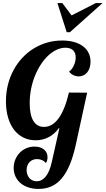

<svg xmlns="http://www.w3.org/2000/svg" viewBox="-20 -1020 686 1247"><path d="M545.9 -418 472.7 -82Q456.5 -7.3 434.1 47.1Q411.6 101.6 382.1 137.2Q352.5 172.9 314.9 189.9Q277.3 207 231 207Q194.3 207 164.6 197.3Q134.8 187.5 113.5 169.4Q92.3 151.4 80.6 126.2Q68.8 101.1 68.8 70.8Q68.8 41.5 79.3 16.4Q89.8 -8.8 107.9 -27.6Q126 -46.4 150.6 -57.1Q175.3 -67.9 203.6 -67.9Q242.2 -67.9 265.4 -49.3Q288.6 -30.8 288.6 1Q288.6 24.4 277.8 39.1Q268.6 26.9 253.2 20Q237.8 13.2 220.7 13.2Q205.6 13.2 193.1 18.3Q180.7 23.4 171.6 33Q162.6 42.5 157.7 55.7Q152.8 68.8 152.8 85Q152.8 100.6 157.7 114Q162.6 127.4 171.1 137Q179.7 146.5 191.7 151.9Q203.6 157.2 217.8 157.2Q252.4 157.2 277.3 126.2Q302.2 95.2 315.9 34.2L365.7 -187H361.8Q334.5 -149.4 296.1 -129.2Q257.8 -108.9 211.9 -108.9Q167.5 -108.9 131.8 -126.7Q96.2 -144.5 71 -177.5Q45.9 -210.4 32.2 -257.3Q18.6 -304.2 18.6 -361.8Q18.6 -417.5 31.2 -468.5Q43.9 -519.5 67.4 -563.5Q90.8 -607.4 123.8 -643.1Q156.7 -678.7 197.5 -704.1Q238.3 -729.5 285.2 -743.2Q332 -756.8 383.8 -756.8Q426.3 -756.8 460.4 -747.3Q494.6 -737.8 518.6 -720Q542.5 -702.1 555.2 -676.5Q567.9 -650.9 567.9 -619.1Q567.9 -597.7 562.3 -580.1Q556.6 -562.5 546.6 -550Q536.6 -537.6 522.5 -530.8Q508.3 -523.9 491.7 -523.9Q473.1 -523.9 456.5 -532Q439.9 -540 428.7 -555.2Q437.5 -561 445.3 -571Q453.1 -581.1 459 -593.5Q464.8 -606 468.3 -619.6Q471.7 -633.3 471.7 -647Q471.7 -677.2 454.3 -693.6Q437 -710 404.8 -710Q375 -710 346.2 -696Q317.4 -682.1 291.7 -657.7Q266.1 -633.3 244.1 -599.4Q222.2 -565.4 206.3 -525.6Q190.4 -485.8 181.6 -441.2Q172.9 -396.5 172.9 -350.1Q172.9 -274.4 196.5 -235.1Q220.2 -195.8 265.6 -195.8Q320.3 -195.8 361.1 -252.2Q401.9 -308.6 427.7 -418.9ZM434.1 -811H413.1L353 -1000H384.8L444.8 -919.9L602.1 -1000H646Z"/></svg>

Font: Lobster
Style: Regular
Weight: 400
Designer: Pablo Impallari
Foundry: Pablo Impallari
Version: Version 1.007; ttfautohint (v1.1) -l 8 -r 50 -G 50 -x 14 -D 